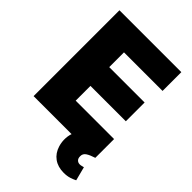

<svg xmlns="http://www.w3.org/2000/svg" viewBox="-264 -840 1150 1150"><g transform="rotate(45 311.0 -264.5)"><path d="M46.9 0V-727.3H571V-568.2H244.3V-443.2H544V-284.1H244.3V-159.1H569.6V0ZM498.6 197.4Q449.2 197.4 415.3 172.9Q381.4 148.4 367.9 103.7Q358.7 73.2 360.6 41.5Q362.6 9.9 374.8 -14.6Q387.1 -39.1 407.7 -48.3L569.6 0Q535.2 10.7 516.7 23.1Q498.2 35.5 498.6 56.8Q498.2 74.9 507.6 84.3Q517 93.8 531.2 93.8Q540.5 93.8 547.4 91.4Q554.3 89.1 561.1 88.1L583.8 176.1Q569.6 183.6 548.3 190.5Q527 197.4 498.6 197.4Z"/></g></svg>

Font: Inter UI Black
Style: Regular
Weight: 900
Designer: Rasmus Andersson
Foundry: rsms
Version: 3.2;8d6f07862